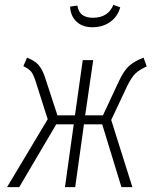

<svg xmlns="http://www.w3.org/2000/svg" viewBox="-20 -769 643 789"><path d="M583 -496Q552 -482 536 -466.5Q520 -451 501 -412L437 -276L524 0H479L400 -258H325L289 0H247L283 -258H211L59 0H9L176 -279L128 -430Q118 -462 108.5 -474Q99 -486 76 -497L91 -532Q122 -520 137.5 -503Q153 -486 164 -454L216 -295H288L320 -522H363L330 -295H403L470 -438Q489 -479 511 -498.5Q533 -518 570 -532ZM268 -742 298 -746Q302 -720 318 -708Q334 -696 362 -696Q424 -696 446 -749L474 -739Q464 -701 433 -679Q402 -657 360 -657Q319 -657 294.5 -680Q270 -703 268 -742Z"/></svg>

Font: Fira Sans Extra Condensed ExtraLight
Style: Italic
Weight: 275
Width: 3
Italic angle: -8°
Designer: Carrois Corporate & Edenspiekermann AG
Foundry: Carrois Corporate GbR & Edenspiekermann AG
Version: Version 4.203